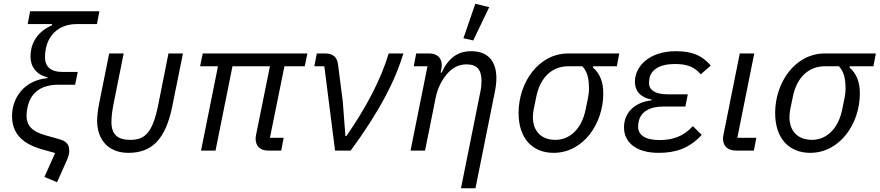

<svg xmlns="http://www.w3.org/2000/svg" viewBox="-20 -800 4673 1020"><path d="M495 -672 508 -740H140L127 -672H257L255 -665C181 -633 142 -573 142 -499C142 -445 174 -403 233 -389L232 -385C106 -373 44 -278 44 -184C44 -98 90 -39 202 -7L273 13L216 140L283 168L334 54C344 32 348 16 348 0C348 -31 333 -50 297 -60L219 -82C148 -102 121 -136 121 -184C121 -198 122 -208 125 -224C140 -305 194 -350 292 -350H379L393 -418H308C252 -418 219 -444 219 -497C219 -511 220 -523 223 -539C239 -625 304 -672 387 -672Z M637 -516H560L508 -257C500 -217 496 -185 496 -159C496 -55 558 12 662 12C786 12 859 -58 895 -234L952 -516H875L820 -240C790 -92 748 -57 672 -57C606 -57 572 -85 572 -151C572 -185 577 -215 583 -247Z M1474 0 1487 -68H1414L1491 -448H1599L1613 -516H1057L1043 -448H1138L1048 0H1125L1215 -448H1414L1341 -87C1339 -77 1338 -70 1338 -63C1338 -26 1360 0 1405 0Z M1843 0C1999 -212 2081 -376 2123 -516H2045C2003 -376 1924 -227 1820 -77H1815L1801 -261L1776 -456C1771 -497 1750 -516 1706 -516H1663L1650 -448H1703L1760 0Z M2579 -762 2505 -780 2442 -597 2494 -585ZM2238 0 2296 -288C2304 -329 2330 -383 2364 -417C2392 -445 2422 -458 2459 -458C2514 -458 2538 -429 2538 -371C2538 -359 2537 -338 2533 -318L2429 200H2506L2610 -318C2615 -343 2617 -366 2617 -385C2617 -474 2573 -528 2484 -528C2410 -528 2362 -491 2326 -414H2321L2323 -424C2326 -438 2327 -446 2327 -453C2327 -490 2305 -516 2261 -516H2191L2178 -448H2251L2161 0Z M3257 -448 3270 -516H2999C2841 -516 2735 -362 2735 -200C2735 -60 2813 12 2921 12C3079 12 3185 -143 3185 -304C3185 -366 3166 -411 3130 -441L3132 -448ZM3074 -448C3100 -418 3109 -386 3109 -326C3109 -311 3107 -296 3104 -281L3091 -218C3070 -113 3005 -57 2931 -57C2853 -57 2811 -106 2811 -178C2811 -193 2813 -208 2816 -223L2829 -286C2850 -391 2915 -448 2999 -448Z M3661 -130C3609 -74 3553 -56 3483 -56C3407 -56 3370 -83 3370 -127C3370 -137 3371 -144 3373 -154C3383 -204 3429 -234 3503 -234H3621L3634 -299H3526C3459 -299 3428 -323 3428 -358C3428 -368 3429 -376 3430 -383C3438 -427 3481 -460 3565 -460C3633 -460 3671 -443 3703 -405L3756 -452C3710 -504 3661 -528 3571 -528C3427 -528 3353 -446 3353 -366C3353 -316 3384 -281 3442 -271L3441 -267C3345 -255 3295 -197 3295 -123C3295 -45 3358 12 3478 12C3570 12 3640 -11 3708 -83Z M3998 -68H3897L3987 -516H3910L3824 -87C3822 -77 3821 -70 3821 -63C3821 -26 3844 0 3891 0H3985Z M4620 -448 4633 -516H4362C4204 -516 4098 -362 4098 -200C4098 -60 4176 12 4284 12C4442 12 4548 -143 4548 -304C4548 -366 4529 -411 4493 -441L4495 -448ZM4437 -448C4463 -418 4472 -386 4472 -326C4472 -311 4470 -296 4467 -281L4454 -218C4433 -113 4368 -57 4294 -57C4216 -57 4174 -106 4174 -178C4174 -193 4176 -208 4179 -223L4192 -286C4213 -391 4278 -448 4362 -448Z"/></svg>

Font: Braiins Sans
Style: Italic
Weight: 400
Italic angle: -11.31°
Designer: Mike Abbink, Paul van der Laan, Pieter van Rosmalen, Jiri Chlebus, Lubos Buracinsky
Foundry: Bold Monday, Sudetype
Version: Version 1.000;hotconv 1.0.109;makeotfexe 2.5.65596